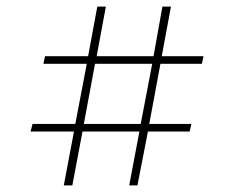

<svg xmlns="http://www.w3.org/2000/svg" viewBox="-20 -565 688 584"><path d="M174 -1 205 -165H73L79 -188H209L244 -371H112L117 -394H248L276 -545H302L274 -394H447L474 -545H500L472 -394H599L594 -371H468L434 -188H562L557 -165H430L398 -1H373L404 -165H231L200 -1ZM269 -371 235 -188H408L443 -371Z"/></svg>

Font: Literata 72pt Light
Style: Italic
Weight: 300
Italic angle: -2°
Designer: Latin by Veronika Burian and Jose Scaglione. Greek by Irene Vlachou. Cyrillic by Vera Evstafieva
Foundry: TypeTogether
Version: Version 3.002